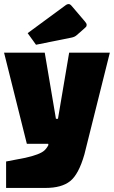

<svg xmlns="http://www.w3.org/2000/svg" viewBox="-20 -759 560 944"><path d="M112 -52 0 -500H200L255 -175H265L320 -500H520L395 0Q367 98 325 131.5Q283 165 204 165H10V35L104 17Q176 1 198 -19Q210 -30 218 -46L217 -52ZM331 -574 157 -539 116 -596 305 -735Q311 -739 318 -739Q325 -739 334 -728L397 -654Q406 -644 406 -637.5Q406 -631 403.5 -627.5Q401 -624 357 -586Q347 -577 331 -574Z"/></svg>

Font: Myanmar Thuriya
Style: Regular
Weight: 400
Designer: Danh Hong
Foundry: Google Inc.
Version: Version 2.00 November 23, 2015